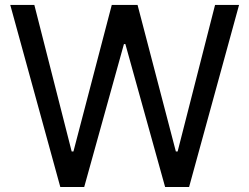

<svg xmlns="http://www.w3.org/2000/svg" viewBox="-20 -747 996 767"><path d="M220.9 0H316.4L475.1 -571H480.8L639.6 0H735.4L935 -727.3H839.1L689.6 -142H682.5L529.5 -727.3H426.5L273.4 -142H266.3L117.2 -727.3H21Z"/></svg>

Font: GiG Sans Text
Style: Regular
Weight: 400
Designer: Andreas Faust
Version: Version 1.100;FEAKit 1.0